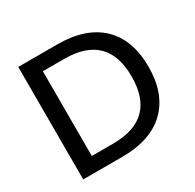

<svg xmlns="http://www.w3.org/2000/svg" viewBox="-153 -874 1060 1042"><g transform="rotate(-30 377.0 -352.5)"><path d="M83 0V-705H327Q506 -705 601 -613.5Q696 -522 696 -353Q696 -184 601 -92Q506 0 327 0ZM187 -87H321Q590 -87 590 -353Q590 -618 321 -618H187Z"/></g></svg>

Font: Mulish SemiBold
Style: Regular
Weight: 600
Designer: Vernon Adams
Foundry: Vernon Adams
Version: Version 3.603; ttfautohint (v1.8.3)